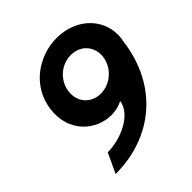

<svg xmlns="http://www.w3.org/2000/svg" viewBox="-192 -854 999 999"><g transform="rotate(-45 307.5 -354.0)"><path d="M610 -458C611 -463 612 -467 613 -472C629 -606 524 -713 376 -713C246 -713 111 -625 92 -472C73 -320 183 -227 295 -227C332 -227 362 -238 378 -247C367 -160 242 -104 144 -104L93 5C358 5 573 -160 610 -458ZM478 -472C469 -400 404 -345 335 -345C264 -345 215 -400 224 -472C233 -543 294 -598 366 -598C437 -598 487 -543 478 -472Z"/></g></svg>

Font: Bluebird
Style: Obl
Weight: 400
Designer: Jasper
Foundry: Cannot Into Space Fonts
Version: Version 0.98